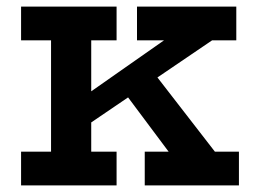

<svg xmlns="http://www.w3.org/2000/svg" viewBox="-20 -563 772 583"><path d="M222 -167.5 191 -239.5 478 -440.5H396V-543H697.5V-440.5H624ZM44 0V-102.5H135V-440.5H44V-543H334V-440.5H257V-102.5H334V0ZM419.5 0V-102.5H492L357.5 -282.5L445.5 -344L632.5 -102.5H705.5V0Z"/></svg>

Font: Hepta Slab ExtraLight SemiBold
Style: Regular
Weight: 600
Version: Version 1.102